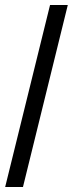

<svg xmlns="http://www.w3.org/2000/svg" viewBox="-20 -750 293 770"><path d="M72.1 0 251.9 -730H180.7L0.7 0Z"/></svg>

Font: Secuela Black
Style: Regular
Weight: 900
Designer: Fernando Haro
Foundry: deFharo
Version: Version 1.704